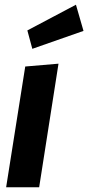

<svg xmlns="http://www.w3.org/2000/svg" viewBox="-20 -794 374 814"><path d="M334 -663 117 -587 96 -665 302 -774ZM228 -524 146 0H6L87 -512Z"/></svg>

Font: Rambla
Style: Bold Italic
Weight: 700
Italic angle: -12°
Designer: Martin Sommaruga
Foundry: Martin Sommaruga
Version: Version 1.001